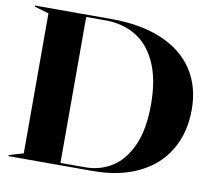

<svg xmlns="http://www.w3.org/2000/svg" viewBox="-79 -803 1002 894"><g transform="rotate(10 422.5 -356.0)"><path d="M16 -5 84 -25V-687L16 -707V-712H378Q516 -712 615.5 -670Q715 -628 767 -549Q819 -470 819 -361Q819 -252 771 -170.5Q723 -89 631.5 -44.5Q540 0 413 0H16ZM378 -11Q446 -11 502.5 -46Q559 -81 593.5 -157Q628 -233 628 -351Q628 -472 591.5 -550.5Q555 -629 493 -665Q431 -701 352 -701H260V-11Z"/></g></svg>

Font: Nyght Serif Bold
Style: Regular
Weight: 700
Designer: Maksym Kobuzan
Version: Version 0.410